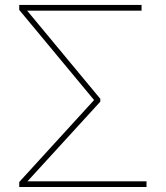

<svg xmlns="http://www.w3.org/2000/svg" viewBox="-20 -747 662 767"><path d="M56.8 -707.4V-727.3H545.5V-704.5H88.4L380.7 -352.3V-340.9L89.8 -22.7H565.3V0H56.8V-19.9L355.8 -347.3Z"/></svg>

Font: Inter P Thin
Style: Regular
Weight: 100
Designer: Rasmus Andersson
Foundry: rsms
Version: Version 3.018;git-588b23468